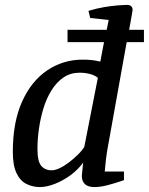

<svg xmlns="http://www.w3.org/2000/svg" viewBox="-20 -750 604 779"><path d="M142 9Q113 9 87.5 -3.5Q62 -16 47 -47.5Q32 -79 32 -134Q32 -254 69.5 -337.5Q107 -421 171.5 -464.5Q236 -508 315 -508Q338 -508 354.5 -506Q371 -504 387 -500L402 -579H254V-629H413L421 -669L346 -677L339 -706Q372 -716 402 -721Q432 -726 456.5 -728Q481 -730 497 -730Q507 -730 512.5 -724.5Q518 -719 518 -710Q518 -707 515.5 -693.5Q513 -680 510 -662.5Q507 -645 504 -629H564V-579H494L427 -206Q422 -178 417.5 -153.5Q413 -129 410 -104.5Q407 -80 405 -54H483V-19Q442 -5 414 2Q386 9 363 9Q337 9 324.5 -3Q312 -15 312 -36Q312 -40 313.5 -52.5Q315 -65 316 -77Q317 -89 318 -91Q297 -62 266.5 -39.5Q236 -17 202.5 -4Q169 9 142 9ZM189 -59Q203 -59 221.5 -67.5Q240 -76 259 -90.5Q278 -105 295.5 -122Q313 -139 322 -154L377 -434Q366 -444 346 -449.5Q326 -455 303 -455Q266 -455 238 -436Q210 -417 189.5 -384.5Q169 -352 156.5 -311Q144 -270 138 -227.5Q132 -185 132 -145Q132 -95 147.5 -77Q163 -59 189 -59Z"/></svg>

Font: Manuale Medium
Style: Italic
Weight: 500
Italic angle: -11°
Version: Version 1.002